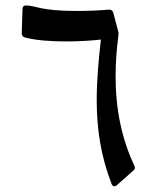

<svg xmlns="http://www.w3.org/2000/svg" viewBox="-20 -651 567 695"><path d="M402.8 19.5 463.4 -34.2C466.8 -37.1 468.3 -40.5 468.3 -43.9C468.3 -46.4 467.3 -48.8 466.3 -51.3C420.9 -147.9 398.4 -254.4 398.4 -375C398.4 -422.3 401.9 -471.7 408.7 -523.4C408.7 -525.4 409.2 -527.3 409.2 -529.3C409.2 -531.7 408.7 -533.7 408.2 -536.1L389.6 -606.4C387.2 -613.3 381.3 -616.7 374 -616.2C340.8 -613.3 300.8 -611.3 259.8 -611.3C123.5 -611.3 109.4 -631.3 73.2 -631.3C66.4 -631.3 61.5 -626.5 61.5 -619.1L58.6 -530.3C58.6 -522.9 62.5 -518.1 69.3 -515.6C108.9 -504.9 164.6 -501 219.2 -501C265.1 -501 310.5 -503.9 345.2 -507.8C336.4 -429.7 330.1 -357.9 330.1 -289.6C330.1 -185.5 344.2 -88.4 383.8 14.6C386.2 20.5 390.1 23.4 394 23.4C397 23.4 399.9 22 402.8 19.5Z"/></svg>

Font: Pfont
Style: Regular
Weight: 400
Designer: Damoon Khanjanzadeh
Foundry: pfont
Version: Version 1.000;PS 000.300;hotconv 1.0.88;makeotf.lib2.5.64775